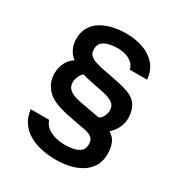

<svg xmlns="http://www.w3.org/2000/svg" viewBox="-171 -832 897 958"><g transform="rotate(30 278.0 -353.0)"><path d="M289 8Q247 8 207.5 0Q168 -8 135 -26.5Q102 -45 81 -75Q60 -105 55 -148H161Q170 -121 192 -106Q214 -91 240 -85Q266 -79 284 -79Q306 -79 332 -82.5Q358 -86 376 -99.5Q394 -113 394 -141Q394 -163 383.5 -174Q373 -185 357 -190Q341 -195 322 -198Q294 -204 259 -210Q224 -216 190.5 -225.5Q157 -235 131 -250Q103 -267 85.5 -296Q68 -325 68 -362Q68 -395 81.5 -423Q95 -451 122 -469Q99 -487 87.5 -511.5Q76 -536 76 -565Q76 -606 93 -634.5Q110 -663 139.5 -680.5Q169 -698 205.5 -706Q242 -714 282 -714Q331 -714 375.5 -699Q420 -684 449.5 -651.5Q479 -619 484 -566H384Q380 -588 363.5 -602Q347 -616 325 -622.5Q303 -629 280 -629Q255 -629 231 -623.5Q207 -618 192.5 -604.5Q178 -591 178 -565Q178 -543 191 -531Q204 -519 223.5 -513Q243 -507 259 -503Q284 -498 312 -493Q340 -488 366.5 -482Q393 -476 411 -470Q459 -456 479 -425.5Q499 -395 499 -352Q499 -320 484.5 -293Q470 -266 450 -249Q477 -234 488 -208Q499 -182 499 -147Q499 -102 480 -72.5Q461 -43 430 -25Q399 -7 362 0.5Q325 8 289 8ZM369 -282Q378 -286 384.5 -294.5Q391 -303 395.5 -314.5Q400 -326 400 -338Q400 -368 380 -381Q360 -394 329 -401Q298 -408 263 -414.5Q228 -421 196 -430Q184 -420 176.5 -403Q169 -386 169 -369Q169 -351 178.5 -338Q188 -325 204.5 -317.5Q221 -310 243 -305Q271 -300 307.5 -293Q344 -286 369 -282Z"/></g></svg>

Font: Onest Medium
Style: Regular
Weight: 500
Designer: Dmitri Voloshin, Andrey Kudryavtsev
Foundry: Dmitri Voloshin, Andrey Kudryavtsev
Version: Version 1.000;gftools[0.9.33]